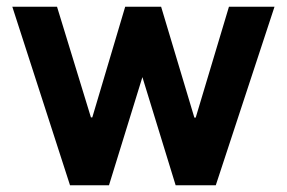

<svg xmlns="http://www.w3.org/2000/svg" viewBox="-20 -549 850 569"><path d="M619.5 0H500.5L402 -320.5L303 0H187.5L16.5 -529H149L249.5 -201H253.5L351 -529H457.5L556 -200.5H560L658.5 -529H793.5Z"/></svg>

Font: 1883 Sans
Style: Bold
Weight: 700
Designer: 1883 Sans project is a fork of Public Sans.
Version: Version 1.009